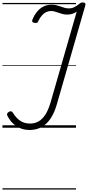

<svg xmlns="http://www.w3.org/2000/svg" viewBox="-20 -1034 712 1554"><path d="M220 18Q179 18 145 4Q111 -10 84.5 -35.5Q58 -61 40 -97Q35 -106 38 -114Q41 -122 52 -129Q63 -135 70.5 -133Q78 -131 84 -122Q110 -79 143.5 -56.5Q177 -34 223 -34Q263 -34 294 -52.5Q325 -71 348.5 -108.5Q372 -146 389 -204L601 -940Q586 -929 567 -922.5Q548 -916 524 -916Q504 -916 487 -920.5Q470 -925 454.5 -930.5Q439 -936 424 -940.5Q409 -945 394 -945Q373 -945 354.5 -936.5Q336 -928 320 -910Q304 -892 290 -864Q287 -854 280 -850Q273 -846 260 -849Q246 -851 242 -857.5Q238 -864 242 -874Q258 -913 280.5 -940Q303 -967 332 -981.5Q361 -996 396 -996Q419 -996 437 -991.5Q455 -987 471 -981Q487 -975 503.5 -970.5Q520 -966 537 -966Q562 -966 582 -976.5Q602 -987 618 -1000Q626 -1007 632.5 -1010.5Q639 -1014 649 -1014Q663 -1014 668.5 -1008.5Q674 -1003 671 -992L441 -193Q421 -122 389.5 -75Q358 -28 316 -5Q274 18 220 18ZM0 490H595V500H0ZM0 -20H595V0H0ZM0 -505H595V-500H0ZM0 -1010H595V-1000H0Z"/></svg>

Font: Playwrite TZ Guides
Style: Regular
Weight: 400
Designer: Veronika Burian, José Scaglione
Foundry: TypeTogether
Version: Version 1.003